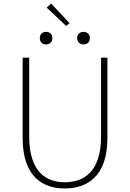

<svg xmlns="http://www.w3.org/2000/svg" viewBox="-20 -1052 734 1085"><path d="M346 13C464 13 587 -47 587 -272V-726H551V-280C551 -81 453 -22 346 -22C241 -22 145 -81 145 -280V-726H108V-272C108 -47 228 13 346 13ZM240 -801C261 -801 276 -814 276 -837C276 -859 261 -872 240 -872C220 -872 205 -859 205 -837C205 -814 220 -801 240 -801ZM354 -905 373 -921 269 -1032 244 -1009ZM452 -801C472 -801 488 -814 488 -837C488 -859 472 -872 452 -872C432 -872 416 -859 416 -837C416 -814 432 -801 452 -801Z"/></svg>

Font: Harano Aji Gothic ExtraLight
Style: Regular
Weight: 250
Foundry: Masamichi Hosoda
Version: HaranoAjiGothic-ExtraLight version 20230610;ttx 4.39.4